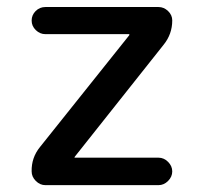

<svg xmlns="http://www.w3.org/2000/svg" viewBox="-20 -540 594 560"><path d="M96.7 -111.3 356.4 -436.5Q357.4 -437.5 357.4 -439Q357.4 -440.4 356.4 -440.4H112.3Q96.7 -440.4 84.5 -452.1Q72.3 -463.9 72.3 -480Q72.3 -496.1 84 -507.8Q95.7 -519.5 112.3 -519.5H442.4Q458 -519.5 470.2 -507.8Q482.4 -496.1 482.4 -480.5Q482.4 -440.4 457 -409.2L198.2 -83Q198.2 -82 197.8 -82Q197.3 -82 197.3 -81.1Q197.3 -80.1 198.2 -80.1H442.4Q458 -80.1 470.2 -67.9Q482.4 -55.7 482.4 -40Q482.4 -24.4 470.2 -12.2Q458 0 442.4 0H112.3Q96.7 0 84.5 -12.2Q72.3 -24.4 72.3 -40Q71.3 -80.1 96.7 -111.3Z"/></svg>

Font: Rounded Mgen+ 2p medium
Style: Regular
Weight: 500
Designer: [Source Han Sans]
Ryoko NISHIZUKA  (kana & ideographs); Paul D. Hunt (Latin, Greek & Cyrillic); Wenlong ZHANG  (bopomofo
Version: Version 1.059.20150602